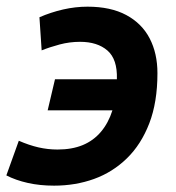

<svg xmlns="http://www.w3.org/2000/svg" viewBox="-30 -558 541 590"><path d="M136.2 12.5Q92.5 12.5 55.6 4.2Q18.8 -4 -10.5 -19L27.8 -125.5Q59.2 -111.8 88.2 -105.1Q117.2 -98.5 146.8 -98.5Q191 -98.5 224.1 -112.1Q257.2 -125.8 280.2 -153Q303.2 -180.2 315.5 -219H116.5L139 -314.5H329.2Q329.2 -314.5 329.2 -314.9Q329.2 -315.2 329.2 -315.2Q331 -376 300.1 -402.8Q269.2 -429.5 216 -429.5Q184.2 -429.5 153.5 -421.4Q122.8 -413.2 98 -403.2L91.2 -505Q126.2 -520.2 164 -528.9Q201.8 -537.5 239 -537.5Q310 -537.5 358 -511.8Q406 -486 429.9 -440Q453.8 -394 453.8 -333.2Q453.8 -244 428.8 -179.1Q403.8 -114.2 360 -71.5Q316.2 -28.8 259 -8.1Q201.8 12.5 136.2 12.5Z"/></svg>

Font: Ubuntu Sans
Style: Italic
Weight: 400
Italic angle: -13.5°
Designer: Dalton Maag Ltd
Foundry: Dalton Maag Ltd
Version: Version 1.006